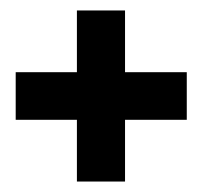

<svg xmlns="http://www.w3.org/2000/svg" viewBox="-20 -406 387 367"><path d="M127 -59V-177H10V-268H127V-386H219V-268H337V-177H219V-59Z"/></svg>

Font: Fundamental  Brigade
Style: Regular
Weight: 400
Designer: Peter Wiegel, original typeface by Arno Drescher 1935
Foundry: Peter Wiegel
Version: Version 0.000 2012 initial release